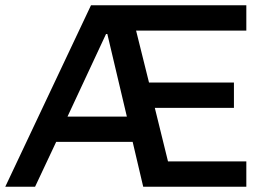

<svg xmlns="http://www.w3.org/2000/svg" viewBox="-31 -708 1010 728"><path d="M-11 0 314 -688H903V-592H485L534 -395H856V-299H556L606 -96H903V0H512L472 -170H182L102 0ZM225 -266H450L376 -579H371Z"/></svg>

Font: Saira Medium
Style: Regular
Weight: 500
Designer: Hector Gatti with collaboration of the Omnibus-Type team
Foundry: Omnibus-Type
Version: Version 1.100; ttfautohint (v1.8.3)